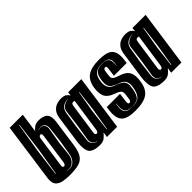

<svg xmlns="http://www.w3.org/2000/svg" viewBox="-30 -1111 1607 1607"><g transform="rotate(-45 773.0 -308.0)"><path d="M150 7Q107 7 72.5 0Q38 -7 18.5 -26.5Q-1 -46 -1 -84Q-1 -90 -0.5 -97Q0 -104 1 -111L74 -630H229L205 -460Q220 -477 238 -490Q256 -503 290 -503Q331 -503 359 -485.5Q387 -468 387 -418Q387 -412 386.5 -405.5Q386 -399 385 -391L352 -154Q342 -82 319 -48Q296 -14 255 -3.5Q214 7 150 7ZM72 -85H76L117 -333L150 -591H146L104 -333ZM159 -38Q174 -32 188 -32Q218 -32 241.5 -56Q265 -80 272 -122L293 -245L309 -383Q310 -387 310 -390.5Q310 -394 310 -398Q310 -421 297.5 -436Q285 -451 262 -451Q255 -451 247.5 -450Q240 -449 232 -446L231 -444Q246 -449 257 -449Q279 -449 291 -435Q303 -421 303 -399Q303 -395 302.5 -391.5Q302 -388 301 -383L278 -245L265 -125Q260 -84 237 -59.5Q214 -35 184 -35Q173 -35 158 -40ZM168 -80Q176 -80 181 -86.5Q186 -93 189 -110L227 -378Q227 -382 227.5 -385Q228 -388 228 -390Q228 -396 226 -402Q223 -408 215 -408Q207 -408 201 -401.5Q195 -395 193 -378L155 -110Q154 -106 154 -103Q154 -100 154 -97Q154 -80 168 -80Z M507 7Q449 7 418.5 -13.5Q388 -34 388 -98Q388 -111 389 -124.5Q390 -138 392 -154L426 -391Q432 -434 451 -457.5Q470 -481 495.5 -490.5Q521 -500 546 -500Q586 -500 602.5 -487Q619 -474 626 -460L630 -494H786L716 0H595L602 -47Q586 -27 565.5 -10Q545 7 507 7ZM513 -33V-35Q497 -35 481 -49Q465 -63 465 -89Q465 -92 465 -95.5Q465 -99 466 -102L489 -245L507 -389Q509 -418 536 -436.5Q563 -455 590 -455V-457Q555 -457 529 -439Q503 -421 497 -383L475 -245L458 -103Q454 -72 472 -52.5Q490 -33 513 -33ZM639 -47H643L675 -240L698 -429H694L662 -240ZM554 -80Q562 -80 567.5 -86.5Q573 -93 575 -110L618 -405L613 -406Q610 -407 607 -407.5Q604 -408 601 -408Q593 -408 587.5 -401.5Q582 -395 580 -378L541 -110Q540 -106 540 -99Q540 -92 543 -87Q546 -80 554 -80Z M921 14Q835 14 799.5 -14.5Q764 -43 764 -105Q764 -123 767 -144L771 -178H928L919 -109Q916 -91 918 -79Q920 -68 930 -68Q940 -68 945 -76Q950 -84 951 -95L957 -141Q958 -144 958 -147Q958 -150 958 -152Q958 -173 947.5 -183.5Q937 -194 920.5 -200.5Q904 -207 885 -215Q850 -228 829 -253Q808 -278 808 -328Q808 -336 808.5 -344.5Q809 -353 810 -363Q821 -439 866.5 -472Q912 -505 1006 -505Q1089 -505 1123 -478Q1157 -451 1157 -392Q1157 -374 1154 -353L1150 -321H999L1007 -384Q1010 -405 1009 -414Q1008 -423 996 -423Q985 -423 981 -415.5Q977 -408 975 -397L969 -350Q966 -327 978 -315.5Q990 -304 1009.5 -298Q1029 -292 1048 -284Q1083 -272 1104.5 -247Q1126 -222 1126 -173Q1126 -155 1123 -134Q1113 -54 1066.5 -20Q1020 14 921 14ZM928 -29Q937 -29 949 -29.5Q961 -30 969 -32Q1002 -39 1019.5 -66.5Q1037 -94 1044 -142Q1045 -149 1045.5 -155Q1046 -161 1046 -166Q1046 -197 1032 -215.5Q1018 -234 989 -244L965 -253L941 -265Q916 -277 906.5 -294.5Q897 -312 897 -336Q897 -343 897.5 -350.5Q898 -358 899 -366Q905 -410 919.5 -431.5Q934 -453 965 -459Q972 -461 981 -461.5Q990 -462 998 -462H1013Q1017 -462 1020 -461.5Q1023 -461 1026 -460Q1052 -456 1063.5 -441Q1075 -426 1075 -397Q1075 -390 1075 -382Q1075 -374 1073 -366H1075Q1077 -377 1078.5 -387Q1080 -397 1080 -405Q1080 -432 1067 -445Q1054 -458 1026 -462Q1021 -463 1014 -463.5Q1007 -464 999 -464Q991 -464 982 -463.5Q973 -463 965 -462Q930 -456 911.5 -434Q893 -412 887 -366Q886 -360 885.5 -354Q885 -348 885 -342Q885 -313 898 -292.5Q911 -272 939 -261L965 -251L987 -241Q1013 -229 1024.5 -213Q1036 -197 1036 -171Q1036 -159 1033 -142Q1027 -97 1012.5 -68.5Q998 -40 968 -35Q961 -33 949 -31.5Q937 -30 928 -30Q920 -30 907.5 -31Q895 -32 889 -34Q864 -39 854.5 -56Q845 -73 845 -101Q845 -119 848 -143H845Q843 -130 841.5 -118Q840 -106 840 -95Q840 -38 888 -31Q894 -30 907 -29.5Q920 -29 928 -29Z M1268 7Q1210 7 1179.5 -13.5Q1149 -34 1149 -98Q1149 -111 1150 -124.5Q1151 -138 1153 -154L1187 -391Q1193 -434 1212 -457.5Q1231 -481 1256.5 -490.5Q1282 -500 1307 -500Q1347 -500 1363.5 -487Q1380 -474 1387 -460L1391 -494H1547L1477 0H1356L1363 -47Q1347 -27 1326.5 -10Q1306 7 1268 7ZM1274 -33V-35Q1258 -35 1242 -49Q1226 -63 1226 -89Q1226 -92 1226 -95.5Q1226 -99 1227 -102L1250 -245L1268 -389Q1270 -418 1297 -436.5Q1324 -455 1351 -455V-457Q1316 -457 1290 -439Q1264 -421 1258 -383L1236 -245L1219 -103Q1215 -72 1233 -52.5Q1251 -33 1274 -33ZM1400 -47H1404L1436 -240L1459 -429H1455L1423 -240ZM1315 -80Q1323 -80 1328.5 -86.5Q1334 -93 1336 -110L1379 -405L1374 -406Q1371 -407 1368 -407.5Q1365 -408 1362 -408Q1354 -408 1348.5 -401.5Q1343 -395 1341 -378L1302 -110Q1301 -106 1301 -99Q1301 -92 1304 -87Q1307 -80 1315 -80Z"/></g></svg>

Font: Alumni Sans Inline One
Style: Italic
Weight: 400
Italic angle: -8°
Designer: Robert E. Leuschke
Foundry: Robert E. Leuschke
Version: Version 1.100; ttfautohint (v1.8.3)